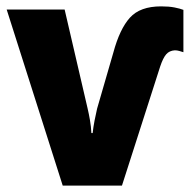

<svg xmlns="http://www.w3.org/2000/svg" viewBox="-20 -583 603 603"><path d="M177 0 1 -553H183L255 -243Q259 -226 262.5 -206Q266 -186 267 -165H271Q273 -184 277 -204.5Q281 -225 285 -242L336 -418Q356 -492 388 -527.5Q420 -563 486 -563Q511 -563 528.5 -559.5Q546 -556 556 -552V-419Q550 -421 543 -423Q536 -425 529 -425Q512 -424 502 -412.5Q492 -401 483 -374L363 0Z"/></svg>

Font: Noto Sans Mono SemiCondensed Black
Style: Regular
Weight: 900
Width: 4
Designer: Monotype Design Team
Foundry: Monotype Imaging Inc.
Version: Version 2.014; ttfautohint (v1.8.4.7-5d5b)